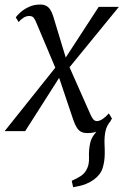

<svg xmlns="http://www.w3.org/2000/svg" viewBox="-32 -562 530 823"><path d="M281.5 240.5 275.5 213Q298 203 313.2 193.2Q328.5 183.5 338 167Q351 145 349.5 113.5Q348 82 354.5 51.5Q359 30.5 373 13Q387 -4.5 395 -15.5L444 -45.5Q425 -24 420 1Q415 26 416 52.5Q416.5 64 416.8 75.8Q417 87.5 417 98Q416.5 132 407.5 159.8Q398.5 187.5 369.5 208.5Q353.5 220 334.2 227.5Q315 235 281.5 240.5ZM342 8.5Q325.5 8.5 314.5 2.2Q303.5 -4 296 -17Q288.5 -30 281.5 -50L213 -253.5L238.5 -255L76 0H-12L223.5 -295L215.5 -247L124 -464Q118.5 -478.5 112.2 -486Q106 -493.5 93.5 -493.5Q80 -493.5 67.2 -485Q54.5 -476.5 48 -467.5L35.5 -487.5Q41 -496 55.5 -509Q70 -522 91.5 -532.2Q113 -542.5 140 -542.5Q156 -542.5 166.5 -536.8Q177 -531 184 -519.8Q191 -508.5 196 -492.5L257.5 -290L232 -288L391 -532.5H477.5L247 -250.5L255.5 -297.5L355 -73Q361.5 -58 367.8 -50.5Q374 -43 384 -43Q395 -43 408.8 -52.5Q422.5 -62 434.5 -76L448 -53.5Q442 -43 428.5 -28.2Q415 -13.5 393.8 -2.5Q372.5 8.5 342 8.5Z"/></svg>

Font: Merriweather 72pt Light
Style: Italic
Weight: 300
Italic angle: -7.8°
Version: Version 2.101